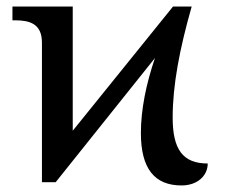

<svg xmlns="http://www.w3.org/2000/svg" viewBox="-20 -556 689 586"><path d="M534 10C583 10 614 -20 614 -57C538 -57 507 -100 507 -197C507 -296 528 -406 565 -536H508L202 -157V-536H18V-494H26C70 -494 108 -484 108 -426V0H150L453 -379C426 -300 410 -221 410 -150C410 -41 452 10 534 10Z"/></svg>

Font: Noto Serif Thai
Style: Regular
Weight: 400
Designer: Monotype Design Team
Foundry: Monotype Imaging Inc.
Version: Version 1.901